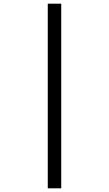

<svg xmlns="http://www.w3.org/2000/svg" viewBox="-20 -780 591 1041"><path d="M239 -760H312V241H239Z"/></svg>

Font: Noto Sans Meroitic
Style: Regular
Weight: 400
Designer: Monotype Design Team
Foundry: Monotype Imaging Inc.
Version: Version 2.002; ttfautohint (v1.8.4.7-5d5b)